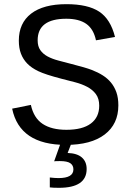

<svg xmlns="http://www.w3.org/2000/svg" viewBox="-20 -689 640 926"><path d="M550.8 -180.7Q550.8 -90.8 485.1 -40.5Q419.4 9.8 297.9 9.8Q74.7 9.8 38.6 -165L128.9 -183.1Q142.6 -120.1 185.5 -91.6Q228.5 -63 300.3 -63Q377.9 -63 418.2 -93.3Q458.5 -123.5 458.5 -179.2Q458.5 -213.4 442.6 -234.9Q426.8 -256.3 400.9 -270Q375 -283.7 342.5 -292.2Q310.1 -300.8 276.9 -309.1Q198.2 -329.6 164.8 -345.7Q131.3 -361.8 111.3 -382.6Q91.3 -403.3 81.1 -430.2Q70.8 -457 70.8 -493.2Q70.8 -577.6 130.1 -623.3Q189.5 -668.9 300.3 -668.9Q403.8 -668.9 458.5 -632.8Q513.2 -596.7 534.7 -510.7L442.9 -494.6Q431.2 -549.3 396 -574Q360.8 -598.6 299.8 -598.6Q161.6 -598.6 161.6 -494.6Q161.6 -465.3 174.6 -447Q187.5 -428.7 209.7 -416.7Q231.9 -404.8 261.5 -397Q291 -389.2 324.7 -380.4Q392.6 -363.3 422.4 -351.8Q452.1 -340.3 475.3 -325.7Q498.5 -311 515.1 -291Q531.7 -271 541.3 -244.1Q550.8 -217.3 550.8 -180.7ZM397.9 126Q397.9 216.8 264.2 216.8Q236.3 216.8 220.2 214.8V167Q244.6 169.9 262.2 169.9Q334 169.9 334 127.9Q334 108.4 319.1 98.1Q304.2 87.9 269 87.9Q248 87.9 241.2 88.9L272.9 0H325.2L306.2 48.8Q352.1 50.3 375 70.6Q397.9 90.8 397.9 126Z"/></svg>

Font: Liberation Mono
Style: Regular
Weight: 400
Monospace: yes
Designer: Steve Matteson
Foundry: Ascender Corporation
Version: Version 2.1.5